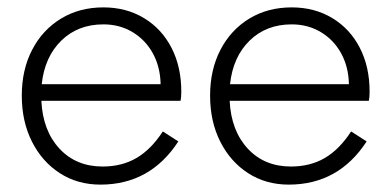

<svg xmlns="http://www.w3.org/2000/svg" viewBox="-20 -490 1060 520"><path d="M252 10Q190 10 142 -21Q94 -52 66.5 -106.5Q39 -161 39 -231Q39 -301 67 -355Q95 -409 145 -439.5Q195 -470 260 -470Q322 -470 370 -441Q418 -412 444.5 -360.5Q471 -309 471 -242Q471 -226 469 -217H92Q96 -136 141 -87.5Q186 -39 258 -39Q310 -39 349.5 -62Q389 -85 421 -134L463 -107Q387 10 252 10ZM260 -424Q191 -424 146 -380Q101 -336 93 -262H415Q414 -309 394 -345.5Q374 -382 339 -403Q304 -424 260 -424Z M762 10Q700 10 652 -21Q604 -52 576.5 -106.5Q549 -161 549 -231Q549 -301 577 -355Q605 -409 655 -439.5Q705 -470 770 -470Q832 -470 880 -441Q928 -412 954.5 -360.5Q981 -309 981 -242Q981 -226 979 -217H602Q606 -136 651 -87.5Q696 -39 768 -39Q820 -39 859.5 -62Q899 -85 931 -134L973 -107Q897 10 762 10ZM770 -424Q701 -424 656 -380Q611 -336 603 -262H925Q924 -309 904 -345.5Q884 -382 849 -403Q814 -424 770 -424Z"/></svg>

Font: Jost* Light
Style: Regular
Weight: 300
Version: Version 3.7